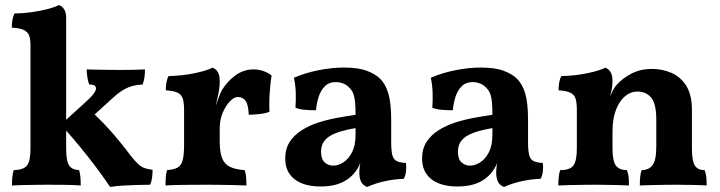

<svg xmlns="http://www.w3.org/2000/svg" viewBox="-20 -737 2872 766"><path d="M27.6 3Q27.6 -14.8 29.2 -30.5Q30.7 -46.2 34.7 -58.3Q74.7 -59.3 88.2 -77.3Q101.6 -95.3 101.6 -145.3V-556.2Q101.6 -579.7 96.4 -594.7Q91.1 -609.6 75.1 -617.4Q59.1 -625.1 27.2 -626.7Q27.2 -641.9 29.4 -656.6Q31.7 -671.3 38.3 -683.5Q71.5 -683.5 107.1 -688.5Q142.7 -693.5 171.9 -701.3Q201 -709 215.1 -717Q228.3 -711.9 236.1 -699.5Q243.9 -687.1 243.9 -664.5V-145.3Q243.9 -96.3 255 -78.1Q266.2 -59.8 295.6 -58.3Q299.6 -46.2 300.9 -29.8Q302.1 -13.4 302.1 3Q279.8 1 242.9 0.5Q206.1 0 167.7 0Q142.4 0 115.2 0.5Q87.9 1 64.9 1.5Q42 2 27.6 3ZM419.2 9Q403.7 -14.9 380.5 -46.6Q357.3 -78.4 330.1 -112.9Q302.9 -147.4 274.9 -180.4Q247 -213.4 222.1 -239.4L313.7 -322.5Q341.9 -347.7 352.5 -361.7Q363.1 -375.8 363.1 -383.7Q363.1 -391.7 356.9 -395.7Q350.7 -399.7 335.6 -400.2Q330.5 -415.4 328.3 -430.1Q326 -444.8 326 -460Q342.8 -459.5 366 -459Q389.2 -458.5 415.1 -458.3Q441 -458 464.4 -458Q487.2 -458 511.4 -458.5Q535.6 -459 558.4 -460Q558.4 -443.7 556.4 -428.8Q554.4 -413.9 548.8 -399.7Q524.6 -398.7 505.1 -392.9Q485.5 -387.2 466.1 -374.7Q446.6 -362.2 422.1 -339.2L336.2 -260.7L325.8 -308.8Q373.3 -267.6 415.6 -220.9Q457.8 -174.2 503.5 -113.3Q519.3 -93.5 531.5 -82.3Q543.6 -71.1 556.8 -66.4Q569.9 -61.7 588.7 -59.7Q588.7 -43.6 586.7 -28.2Q584.6 -12.7 579 0Q554.5 0 525.7 1Q496.8 2 469 3.5Q441.2 5 419.2 9Z M856.6 -173.1Q856.6 -130.1 866.1 -106Q875.7 -82 897.5 -71.4Q919.3 -60.8 956.1 -58.3Q960.6 -46.1 961.9 -29.9Q963.1 -13.6 963.1 3Q946.1 2 920.3 1.5Q894.6 1 865.9 0.5Q837.1 0 808.9 0Q764 0 716.1 0.5Q668.2 1 640.4 3Q640.4 -17.8 641.6 -32.5Q642.9 -47.1 646.4 -58.3Q673.4 -60.3 688.2 -68.3Q702.9 -76.3 708.6 -97.4Q714.4 -118.5 714.4 -158.3V-227H856.6ZM856.6 -294.6V-208.8H714.4V-318.2L856.6 -412.6Q856.6 -388 851.1 -362.5Q845.7 -337.1 838 -302.3ZM834.6 -297.9Q843 -320.6 851.1 -343.9Q859.2 -367.1 866.2 -379.1Q888.2 -414.1 920.3 -437.1Q952.4 -460.1 991.9 -460.1Q1030.9 -460.1 1063.5 -436.1Q1060.4 -416.4 1057.9 -390.5Q1055.4 -364.5 1054.6 -338.5Q1053.9 -312.6 1054.9 -290.9Q1040.2 -284.8 1015.8 -282.1Q991.4 -279.3 972.3 -279.3Q970.9 -319.5 959.7 -334.7Q948.6 -350 928.6 -350Q913.6 -350 896.8 -332.3Q879.9 -314.7 868.3 -286.6Q856.6 -258.5 856.6 -225.2ZM714.4 -208.8V-296.3Q714.4 -325 709.9 -341.5Q705.4 -358.1 690 -366.4Q674.5 -374.6 641.5 -376.7Q641.5 -391.9 643.7 -406.6Q646 -421.3 652.6 -433.5Q706 -434.5 755.4 -444.7Q804.8 -455 828.3 -467Q841.5 -461.9 849.1 -449.3Q856.6 -436.6 856.6 -412.6Z M1444.9 9Q1428.1 2.4 1420.9 -11.4Q1413.6 -25.1 1413.6 -49Q1413.6 -61.1 1415.9 -77.8Q1418.2 -94.4 1423.3 -109.1L1426.3 -112.3Q1419.1 -85.8 1406.3 -64.5Q1393.4 -43.1 1375.4 -28.6Q1355.3 -11.5 1326.4 -2.2Q1297.5 7 1259.5 7Q1192.3 7 1155.1 -22Q1117.9 -51 1117.9 -104.7Q1117.9 -143.2 1135.7 -170.7Q1153.4 -198.2 1183.4 -217.2Q1213.4 -236.3 1250 -248.1Q1286.6 -259.8 1325.1 -266.9Q1363.6 -273.9 1398.5 -279Q1398.5 -308.5 1396.7 -327.8Q1395 -347.2 1390.5 -360.7Q1386 -374.2 1376.4 -384.2Q1365 -397.6 1350.3 -403.5Q1335.5 -409.5 1320.2 -409.5Q1292.4 -409.5 1275.8 -392.6Q1259.1 -375.8 1251.1 -350.1Q1243.1 -324.4 1240.5 -297.1Q1217 -297.1 1196.1 -298.9Q1175.1 -300.6 1158.8 -307.3Q1160.8 -334.3 1160 -365.3Q1159.3 -396.3 1152.7 -426.7Q1195.3 -445.6 1249.4 -456.6Q1303.5 -467.5 1352 -467.5Q1409.3 -467.5 1443.9 -454.4Q1478.5 -441.3 1496.6 -422.7Q1518.4 -401.4 1529.6 -363.5Q1540.7 -325.6 1540.7 -256V-169Q1540.7 -136.8 1545 -119.3Q1549.2 -101.7 1561.7 -95Q1574.1 -88.3 1599.6 -86.8Q1601.7 -70.5 1599.9 -54.1Q1598.1 -37.7 1591 -23.6Q1555 -22.6 1516.4 -14.3Q1477.8 -6.1 1444.9 9ZM1308.9 -76.2Q1329.3 -76.2 1350 -89.4Q1370.6 -102.6 1384.6 -129.9Q1398.5 -157.3 1398.5 -198.9V-226Q1368.8 -220.9 1343.4 -213.8Q1318 -206.7 1299.5 -196.3Q1281 -185.8 1270.9 -170.2Q1260.9 -154.6 1260.9 -131.5Q1260.9 -102.4 1275.2 -89.3Q1289.6 -76.2 1308.9 -76.2Z M1990.9 9Q1974.1 2.4 1966.9 -11.4Q1959.6 -25.1 1959.6 -49Q1959.6 -61.1 1961.9 -77.8Q1964.2 -94.4 1969.3 -109.1L1972.3 -112.3Q1965.1 -85.8 1952.3 -64.5Q1939.4 -43.1 1921.4 -28.6Q1901.3 -11.5 1872.4 -2.2Q1843.5 7 1805.5 7Q1738.3 7 1701.1 -22Q1663.9 -51 1663.9 -104.7Q1663.9 -143.2 1681.7 -170.7Q1699.4 -198.2 1729.4 -217.2Q1759.4 -236.3 1796 -248.1Q1832.6 -259.8 1871.1 -266.9Q1909.6 -273.9 1944.5 -279Q1944.5 -308.5 1942.7 -327.8Q1941 -347.2 1936.5 -360.7Q1932 -374.2 1922.4 -384.2Q1911 -397.6 1896.3 -403.5Q1881.5 -409.5 1866.2 -409.5Q1838.4 -409.5 1821.8 -392.6Q1805.1 -375.8 1797.1 -350.1Q1789.1 -324.4 1786.5 -297.1Q1763 -297.1 1742.1 -298.9Q1721.1 -300.6 1704.8 -307.3Q1706.8 -334.3 1706 -365.3Q1705.3 -396.3 1698.7 -426.7Q1741.3 -445.6 1795.4 -456.6Q1849.5 -467.5 1898 -467.5Q1955.3 -467.5 1989.9 -454.4Q2024.5 -441.3 2042.6 -422.7Q2064.4 -401.4 2075.6 -363.5Q2086.7 -325.6 2086.7 -256V-169Q2086.7 -136.8 2091 -119.3Q2095.2 -101.7 2107.7 -95Q2120.1 -88.3 2145.6 -86.8Q2147.7 -70.5 2145.9 -54.1Q2144.1 -37.7 2137 -23.6Q2101 -22.6 2062.4 -14.3Q2023.8 -6.1 1990.9 9ZM1854.9 -76.2Q1875.3 -76.2 1896 -89.4Q1916.6 -102.6 1930.6 -129.9Q1944.5 -157.3 1944.5 -198.9V-226Q1914.8 -220.9 1889.4 -213.8Q1864 -206.7 1845.5 -196.3Q1827 -185.8 1816.9 -170.2Q1806.9 -154.6 1806.9 -131.5Q1806.9 -102.4 1821.2 -89.3Q1835.6 -76.2 1854.9 -76.2Z M2281.4 -208.8V-296.3Q2281.4 -325 2276.9 -341.5Q2272.4 -358.1 2257 -366.4Q2241.5 -374.6 2208.5 -376.7Q2208.5 -391.9 2210.7 -406.6Q2213 -421.3 2219.6 -433.5Q2273 -434.5 2322.4 -444.7Q2371.8 -455 2395.3 -467Q2408.5 -461.9 2416.1 -449.3Q2423.6 -436.6 2423.6 -412.6ZM2740.5 -145.3Q2740.5 -94.8 2752.1 -76.6Q2763.8 -58.3 2791.1 -58.3Q2796.2 -45.6 2797.8 -31.2Q2799.3 -16.7 2799.3 3Q2777.3 1.5 2742.5 0.8Q2707.7 0 2674.6 0Q2653 0 2625.3 0.5Q2597.6 1 2572.8 1.5Q2548.1 2 2532.6 3Q2532.6 -14.7 2533.9 -29.9Q2535.2 -45.1 2540.2 -58.3Q2568.4 -58.3 2583.3 -78.1Q2598.3 -97.9 2598.3 -151V-259.7Q2598.3 -323.4 2578 -347.6Q2557.8 -371.8 2521.5 -371.8Q2496.5 -371.8 2474.2 -353.4Q2451.8 -335.1 2437.7 -299.6Q2423.6 -264.2 2423.6 -211V-145.3Q2423.6 -94.2 2437.3 -76.3Q2451 -58.3 2481.1 -58.3Q2486.7 -44.1 2488 -29.9Q2489.3 -15.7 2489.3 3Q2474.7 2 2451.1 1.5Q2427.4 1 2401.5 0.5Q2375.6 0 2352.5 0Q2330.4 0 2302.1 0.5Q2273.9 1 2248.1 1.5Q2222.4 2 2207.4 3Q2207.4 -15.7 2209.2 -31.7Q2211 -47.7 2215 -58.3Q2254 -58.3 2267.7 -76.8Q2281.4 -95.3 2281.4 -145.3V-296.3L2423.6 -412.6Q2423.6 -400.6 2421.3 -385Q2419 -369.5 2414 -352.5Q2419.6 -365.3 2425.7 -377.3Q2431.9 -389.3 2441.5 -399.9Q2462.2 -423.4 2498.1 -442.7Q2534.1 -462 2581.3 -462Q2623 -462 2659.4 -446Q2695.8 -430 2718.2 -394.2Q2740.5 -358.4 2740.5 -299Z"/></svg>

Font: Vollkorn
Style: Regular
Weight: 400
Designer: Friedrich Althausen
Foundry: Friedrich Althausen
Version: Version 5.001